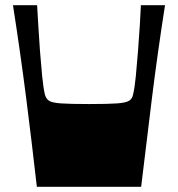

<svg xmlns="http://www.w3.org/2000/svg" viewBox="-20 -720 686 740"><path d="M122 0Q103 -168 81 -341Q59 -514 30 -700H123Q125 -671 127.5 -624Q130 -577 134 -524.5Q138 -472 142.5 -426.5Q147 -381 153 -356Q157 -340 168.5 -332Q180 -324 215 -321.5Q250 -319 323 -319Q397 -319 431.5 -321.5Q466 -324 478 -332Q490 -340 493 -356Q499 -381 503.5 -426.5Q508 -472 512 -524.5Q516 -577 519 -624Q522 -671 523 -700H616Q587 -514 565.5 -341Q544 -168 524 0Z"/></svg>

Font: Ojuju ExtraBold
Style: Regular
Weight: 800
Designer: Chisaokwu Joboson, Mirko Velimirovic
Foundry: Udi Foundry
Version: Version 1.000